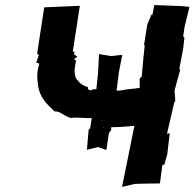

<svg xmlns="http://www.w3.org/2000/svg" viewBox="-20 -733 770 760"><path d="M420 -217 421 -288 425 -294 428 -358 441 -371 449 -434 451 -449 464 -516 420 -511 372 -519 368 -442 367 -434 360 -366 354 -369 346 -300V-285L337 -225L331 -220L324 -140L368 -151L401 -139L411 -206C414 -210 416 -215 420 -217ZM406 -378C393 -369 395 -373 384 -374H389C374 -381 346 -382 339 -375C330 -377 325 -382 329 -388C303 -395 293 -407 281 -423C273 -444 274 -458 281 -493L273 -499L286 -509L273 -518L275 -529L268 -528L296 -710L155 -704L127 -521L135 -514L133 -513L129 -501L124 -487C124 -483 121 -486 135 -483C124 -477 136 -481 136 -481C126 -451 126 -426 130 -401C135 -348 165 -321 196 -292C221 -293 229 -275 260 -266C290 -270 311 -264 346 -266C341 -259 340 -256 354 -259C344 -261 347 -251 361 -259C362 -253 363 -261 368 -253C370 -253 374 -253 373 -252C374 -255 374 -261 386 -257C388 -258 386 -254 382 -258C387 -262 395 -255 403 -260L398 -256L395 -237L391 -228L389 -230C432 -228 474 -231 512 -235L463 7L513 -5L545 -6L613 -7L623 -81L630 -80L642 -122L652 -206L641 -203L652 -251L670 -329L674 -333L671 -375L693 -456L690 -462L705 -540L710 -584L705 -590L711 -628L730 -706L697 -709L591 -713L583 -673L575 -676H580L563 -636L550 -554H553L548 -507L541 -430L533 -423V-385C515 -382 482 -380 469 -377C438 -369 421 -381 406 -378Z"/></svg>

Font: Asimov Print
Style: DIt
Weight: 250
Width: 0
Designer: Google
Version: Version 2.000980: 2014